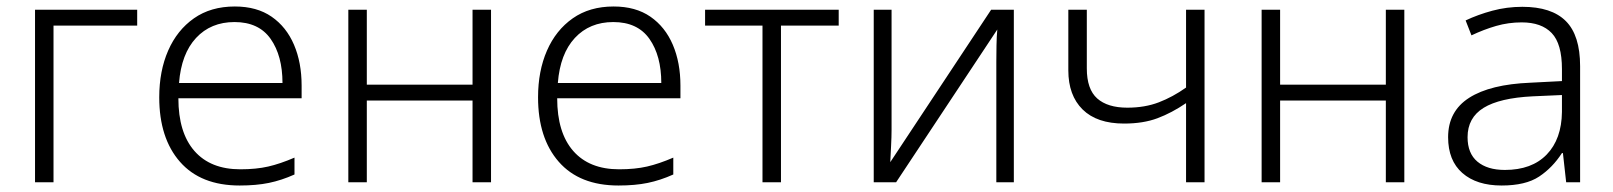

<svg xmlns="http://www.w3.org/2000/svg" viewBox="-20 -562 4974 592"><path d="M403 -532V-483H145V0H88V-532Z M704 -542Q772 -542 817.5 -510.5Q863 -479 886.5 -424Q910 -369 910 -298V-259H530Q530 -153 579.5 -96.5Q629 -40 721 -40Q770 -40 807 -48.5Q844 -57 888 -76V-24Q848 -6 809 2Q770 10 719 10Q599 10 535 -63Q471 -136 471 -262Q471 -343 498.5 -406Q526 -469 578 -505.5Q630 -542 704 -542ZM703 -494Q630 -494 584.5 -445Q539 -396 532 -306H851Q851 -390 814.5 -442Q778 -494 703 -494Z M1111 -532V-301H1437V-532H1494V0H1437V-252H1111V0H1054V-532Z M1872 -542Q1940 -542 1985.5 -510.5Q2031 -479 2054.5 -424Q2078 -369 2078 -298V-259H1698Q1698 -153 1747.5 -96.5Q1797 -40 1889 -40Q1938 -40 1975 -48.5Q2012 -57 2056 -76V-24Q2016 -6 1977 2Q1938 10 1887 10Q1767 10 1703 -63Q1639 -136 1639 -262Q1639 -343 1666.5 -406Q1694 -469 1746 -505.5Q1798 -542 1872 -542ZM1871 -494Q1798 -494 1752.5 -445Q1707 -396 1700 -306H2019Q2019 -390 1982.5 -442Q1946 -494 1871 -494Z M2566 -483H2388V0H2331V-483H2154V-532H2566Z M2729 -162Q2729 -140 2727.5 -112Q2726 -84 2725 -62L3036 -532H3106V0H3052V-371Q3052 -393 3052.5 -421.5Q3053 -450 3055 -471L2743 0H2674V-532H2729Z M3331 -351Q3331 -287 3363 -258.5Q3395 -230 3456 -230Q3510 -230 3553 -246.5Q3596 -263 3637 -292V-532H3694V0H3637V-244Q3593 -214 3549 -197.5Q3505 -181 3446 -181Q3362 -181 3318 -224.5Q3274 -268 3274 -345V-532H3331Z M3927 -532V-301H4253V-532H4310V0H4253V-252H3927V0H3870V-532Z M4674 -541Q4764 -541 4808 -497Q4852 -453 4852 -358V0H4809L4799 -90H4796Q4767 -45 4725.5 -17.5Q4684 10 4610 10Q4533 10 4489 -28.5Q4445 -67 4445 -139Q4445 -219 4510 -260.5Q4575 -302 4699 -307L4796 -312V-349Q4796 -427 4764.5 -460Q4733 -493 4672 -493Q4631 -493 4593 -482Q4555 -471 4517 -453L4499 -499Q4537 -517 4581.5 -529Q4626 -541 4674 -541ZM4706 -265Q4604 -260 4554.5 -229.5Q4505 -199 4505 -139Q4505 -89 4535.5 -63.5Q4566 -38 4620 -38Q4703 -38 4749 -85.5Q4795 -133 4796 -217V-269Z"/></svg>

Font: RS Noto Sans Light
Style: Regular
Weight: 300
Designer: Monotype Design Team
Foundry: Monotype Imaging Inc.
Version: Version 3.10